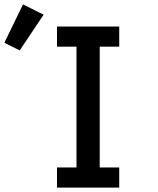

<svg xmlns="http://www.w3.org/2000/svg" viewBox="-102 -856 722 876"><path d="M158 0V-92H247V-643H158V-735H442V-643H353V-92H442V0ZM-12 -626 -82 -661 3 -836 97 -789Z"/></svg>

Font: Zed Mono Semibold Extended
Style: Regular
Weight: 600
Width: 7
Monospace: yes
Designer: Belleve Invis
Foundry: Belleve Invis
Version: Version 1.0.0; ttfautohint (v1.8.4)